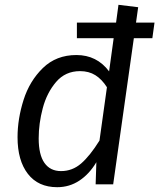

<svg xmlns="http://www.w3.org/2000/svg" viewBox="-20 -767 663 799"><path d="M614 -608H537L451 0H378L381 -92Q352 -43 310.5 -15.5Q269 12 218 12Q139 12 96 -43.5Q53 -99 53 -196Q53 -272 78 -351Q103 -430 158.5 -484Q214 -538 298 -538Q383 -538 434 -470L453 -608H300V-673H463L473 -747L555 -737L546 -673H623ZM425 -404Q404 -437 377 -454Q350 -471 313 -471Q252 -471 213.5 -426Q175 -381 158 -317Q141 -253 141 -191Q141 -123 165 -89Q189 -55 234 -55Q281 -55 317.5 -86.5Q354 -118 394 -182Z"/></svg>

Font: Fira Sans Book
Style: Italic
Weight: 350
Italic angle: -8°
Designer: bBox Type GmbH & Carrois Corporate GbR & Edenspiekermann AG
Foundry: bBox Type GmbH & Carrois Corporate GbR & Edenspiekermann AG
Version: Version 4.301